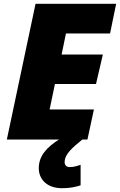

<svg xmlns="http://www.w3.org/2000/svg" viewBox="-20 -734 631 1010"><path d="M184 151C184 209 227 256 306 256C348 256 374 250 404 241V133C383 140 367 145 346 145C329 145 320 133 320 120C320 76 361 43 413 0H440L474 -158H241L269 -292H485L521 -447H304L327 -558H559L591 -714H167L16 0H290C228 40 184 84 184 151Z"/></svg>

Font: Noto Sans UI Black
Style: Italic
Weight: 900
Italic angle: -372°
Designer: Monotype Design Team
Foundry: Monotype Imaging Inc.
Version: Version 1.901